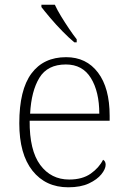

<svg xmlns="http://www.w3.org/2000/svg" viewBox="-20 -786 539 816"><path d="M270 10Q174 10 118 -60.5Q62 -131 62 -262Q62 -404 113.5 -473.5Q165 -543 261 -543Q347 -543 396.5 -477.5Q446 -412 446 -294V-273H106Q105 -147 151 -85Q197 -23 274 -23Q330 -23 365.5 -48Q401 -73 418 -107Q429 -101 429 -86Q429 -68 411 -45.5Q393 -23 358 -6.5Q323 10 270 10ZM402 -303Q402 -396 366.5 -454Q331 -512 260 -512Q182 -512 147.5 -455.5Q113 -399 108 -303ZM296 -606Q274 -624 246 -652.5Q218 -681 193.5 -710Q169 -739 156 -756V-766H213Q223 -744 239.5 -717Q256 -690 273.5 -664Q291 -638 306 -619V-606Z"/></svg>

Font: Noto Serif ExtraLight
Style: Regular
Weight: 200
Designer: Monotype Design Team
Foundry: Monotype Imaging Inc.
Version: Version 2.015; ttfautohint (v1.8.4.7-5d5b)